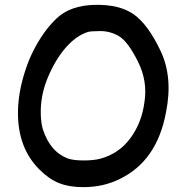

<svg xmlns="http://www.w3.org/2000/svg" viewBox="-20 -823 762 791"><path d="M323 -52Q265 -52 223.5 -68.5Q182 -85 142 -125Q54 -213 54 -357Q54 -442 85 -535Q99 -577 115 -609Q157 -694 213.5 -747.5Q270 -801 371.5 -803Q473 -805 531.5 -763.5Q590 -722 641.5 -613.5Q693 -505 664 -361Q627 -159 472 -85Q405 -52 323 -52ZM157 -289Q188 -195 263 -169Q285 -162 325 -162Q365 -162 393 -169Q470 -190 517 -253.5Q564 -317 575 -402Q589 -489 547.5 -571Q506 -653 470 -674Q434 -695 393.5 -695Q353 -695 341 -691Q293 -675 251 -627Q209 -579 178 -506Q146 -431 148 -353Q149 -314 157 -289Z"/></svg>

Font: Chanighter Handwriting Cyr
Style: Regular
Weight: 400
Designer: Sin Chanighter
Version: Version 001.001